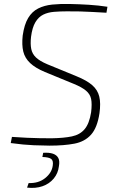

<svg xmlns="http://www.w3.org/2000/svg" viewBox="-20 -721 595 965"><path d="M330 -701Q379 -700 427 -697Q475 -694 520 -687L515 -657Q473 -659 442 -661Q411 -663 382 -663.5Q353 -664 316 -664Q282 -664 251.5 -661.5Q221 -659 197.5 -647.5Q174 -636 158 -609.5Q142 -583 136 -536Q132 -500 137 -475Q142 -450 161 -432Q180 -414 218 -398L364 -338Q416 -317 443.5 -293Q471 -269 479 -235.5Q487 -202 480 -152Q469 -79 437.5 -44Q406 -9 354 1Q302 11 229 11Q201 11 150 9Q99 7 34 -2L40 -33Q83 -30 116 -28.5Q149 -27 179 -26.5Q209 -26 240 -26Q301 -27 341.5 -35.5Q382 -44 405.5 -72Q429 -100 438 -157Q443 -199 438 -223.5Q433 -248 412 -265.5Q391 -283 352 -299L206 -359Q158 -379 131.5 -404Q105 -429 97 -462Q89 -495 94 -542Q102 -598 121.5 -630.5Q141 -663 172 -678.5Q203 -694 242.5 -698Q282 -702 330 -701ZM197 47Q227 45 246 51.5Q265 58 273 73Q281 88 276 115Q272 150 250 176.5Q228 203 193.5 215Q159 227 116 222L124 199Q173 201 206.5 174.5Q240 148 245 112Q249 87 237.5 78Q226 69 193 68Z"/></svg>

Font: Exo 2 ExtraLight
Style: Italic
Weight: 250
Italic angle: -8°
Designer: Natanael Gama
Foundry: Natanael Gama
Version: Version 2.010